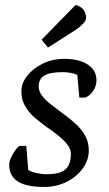

<svg xmlns="http://www.w3.org/2000/svg" viewBox="-20 -753 443 783"><path d="M160.6 9.4Q87.1 9.4 52.3 -13.1Q17.5 -35.7 17.5 -81.7Q17.5 -94.6 25.9 -112.4Q34.2 -130.2 45.1 -144.1Q56 -158.1 62.3 -158.1H87.1L95.2 -59.9Q107.1 -52.4 128.2 -47.5Q149.4 -42.5 170.1 -42.5Q224.5 -42.5 246.8 -62.2Q269 -81.9 269 -125.6Q269 -145.2 254.8 -163.3Q240.5 -181.4 218.2 -199.7Q196 -217.9 170.4 -234.9Q145.5 -252.7 121.5 -273.3Q97.5 -293.9 82.4 -320.3Q67.2 -346.6 67.2 -380.3Q67.2 -414.8 91.7 -445Q116.1 -475.3 155.7 -494.2Q195.2 -513.1 240.4 -513.1Q302.7 -513.1 338.1 -489.7Q373.4 -466.3 373.4 -426.1Q373.4 -403.4 361 -383.7Q348.5 -363.9 328.5 -355.1H303.6L295.3 -447.6Q284.7 -452.8 268.1 -455.8Q251.5 -458.8 236.3 -458.8Q184 -458.8 160.8 -444.8Q137.7 -430.8 137.7 -399.2Q137.7 -380.9 151.5 -362.8Q165.3 -344.7 187.6 -327.3Q209.9 -310 233.8 -292.1Q263.2 -270.9 287.7 -248.7Q312.2 -226.4 327.2 -199.8Q342.1 -173.2 342.1 -140Q342.1 -99.7 317.3 -65.7Q292.5 -31.7 251.2 -11.1Q209.8 9.4 160.6 9.4ZM175.8 -559.1 149.5 -591 288.7 -733.2Q315.4 -724.2 323.3 -709.1Q331.2 -694 331.2 -681.1Q331.2 -670.4 321.8 -659.7Q312.4 -649.1 299.9 -639.6Q287.4 -630.1 276.9 -623.6Z"/></svg>

Font: Faustina Light
Style: Italic
Weight: 300
Italic angle: -8°
Designer: Alfonso Garcia
Foundry: http://www.omnibus-type.com
Version: Version 1.200